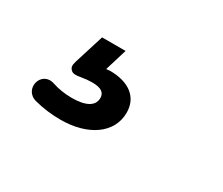

<svg xmlns="http://www.w3.org/2000/svg" viewBox="-53 -136 518 446"><g transform="rotate(30 206.0 87.0)"><path d="M131 194C203 194 256 159 256 103C256 62 225 38 174 38L164 39L182 -20H119L94 60C91 71 91 76 97 82C102 87 110 87 121 85C132 83 143 82 152 82C176 82 186 90 186 104C186 126 165 137 128 137C109 137 91 134 76 129C36 115 20 174 60 185C83 191 106 194 131 194Z"/></g></svg>

Font: SN Pro Semibold
Style: Italic
Weight: 600
Italic angle: -9°
Designer: Tobias Whetton
Foundry: Supernotes
Version: Version 1.001;Glyphs 3.2 (3249)